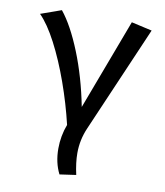

<svg xmlns="http://www.w3.org/2000/svg" viewBox="-86 -624 786 913"><g transform="rotate(10 307.5 -167.0)"><path d="M476.4 -553.3 575.9 -530.8 354.9 -19Q329.2 40 329.2 103.6Q329.2 150.3 342.1 207.7L263.1 219Q236.4 166.2 236.4 98.5Q236.4 37.4 257.9 -19Q234.4 -118.5 199 -217.7Q163.6 -316.9 122.1 -396.4Q80.5 -475.9 39.5 -516.9L139 -552.3Q190.8 -488.2 237.4 -372.3Q284.1 -256.4 311.8 -115.4Z"/></g></svg>

Font: Fira Code Fixed Retina
Style: Regular
Weight: 450
Monospace: yes
Designer: Carrois Corporate, Edenspiekermann AG, Nikita Prokopov
Foundry: Carrois Corporate, Edenspiekermann AG, Nikita Prokopov
Version: Version 5.002